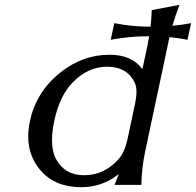

<svg xmlns="http://www.w3.org/2000/svg" viewBox="-20 -777 823 807"><path d="M574.2 0Q574.2 0 461.4 0Q470.7 -22 479 -45.4Q410.6 9.8 322.3 9.8Q210 9.8 148.9 -62.5Q98.6 -122.6 98.6 -203.6Q98.6 -234.4 106 -268.6Q132.3 -393.1 236.8 -474.6Q329.1 -546.9 440.4 -546.9Q534.2 -546.9 578.6 -486.3L600.6 -589.8Q604 -606.9 606.9 -624.5H595.2Q526.9 -624.5 445.3 -609.9L460.4 -679.7Q536.1 -665 604 -665H612.8Q616.7 -699.2 617.7 -734.4L734.4 -756.8Q716.8 -710.9 704.6 -668.5Q742.2 -671.9 783.2 -679.7L768.1 -609.9Q729 -617.2 692.4 -621.1L590.8 -143.6Q574.7 -66.4 574.2 0ZM333 -40.5Q418.5 -40.5 479 -108.9Q503.9 -136.7 516.1 -192.9L548.3 -344.2Q553.7 -370.6 553.7 -390.6Q553.7 -413.1 546.9 -428.2Q515.1 -496.6 429.7 -496.6Q348.6 -496.6 283.2 -428.2Q230.5 -373 208 -268.6Q198.7 -224.6 198.7 -187.5Q198.7 -140.1 215.3 -108.9Q252 -40.5 333 -40.5Z"/></svg>

Font: Classica
Style: Book Oblique
Weight: 400
Italic angle: -12°
Designer: Wojciech Kalinowski "wmk69" (wmk69@o2.pl)
Foundry: Wojciech Kalinowski "wmk69" (wmk69@o2.pl)
Version: Version 2.1.1; 2021-05-14